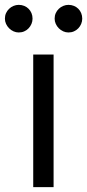

<svg xmlns="http://www.w3.org/2000/svg" viewBox="-60 -770 358 790"><path d="M76.7 -545.5H160.5V0H76.7ZM17 -636.4Q6 -636.4 -4.3 -641Q-14.6 -645.6 -22.5 -653.6Q-30.5 -661.6 -35.2 -671.9Q-39.8 -682.2 -39.8 -693.2Q-39.8 -705.6 -35.2 -715.9Q-30.5 -726.2 -22.5 -733.8Q-14.6 -741.5 -4.3 -745.7Q6 -750 17 -750Q29.5 -750 39.8 -745.7Q50.1 -741.5 57.7 -733.8Q65.3 -726.2 69.6 -715.9Q73.9 -705.6 73.9 -693.2Q73.9 -682.2 69.6 -671.9Q65.3 -661.6 57.7 -653.6Q50.1 -645.6 39.8 -641Q29.5 -636.4 17 -636.4ZM221.6 -636.4Q210.6 -636.4 200.3 -641Q190 -645.6 182 -653.6Q174 -661.6 169.4 -671.9Q164.8 -682.2 164.8 -693.2Q164.8 -705.6 169.4 -715.9Q174 -726.2 182 -733.8Q190 -741.5 200.3 -745.7Q210.6 -750 221.6 -750Q234 -750 244.3 -745.7Q254.6 -741.5 262.3 -733.8Q269.9 -726.2 274.1 -715.9Q278.4 -705.6 278.4 -693.2Q278.4 -682.2 274.1 -671.9Q269.9 -661.6 262.3 -653.6Q254.6 -645.6 244.3 -641Q234 -636.4 221.6 -636.4Z"/></svg>

Font: Fast_Sans-Dotted
Style: Regular
Weight: 400
Version: Version 3.018